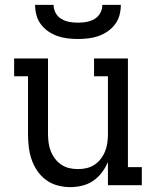

<svg xmlns="http://www.w3.org/2000/svg" viewBox="-20 -760 640 788"><path d="M268 8Q242 8 216 1Q190 -6 169 -21.5Q148 -37 133 -59Q118 -81 109.5 -106Q101 -131 98 -157.5Q95 -184 95 -210V-447H38V-520H177V-210Q177 -192 179.5 -174Q182 -156 188.5 -139.5Q195 -123 206 -108.5Q217 -94 232 -84Q247 -74 264.5 -70Q282 -66 300 -66Q318 -66 335.5 -70Q353 -74 368 -84Q383 -94 394 -108.5Q405 -123 411.5 -139.5Q418 -156 420.5 -174Q423 -192 423 -210V-447H366V-520H505V-74H562V0H423V-95Q413 -72 398 -52Q383 -32 362.5 -18Q342 -4 317.5 2Q293 8 268 8ZM300 -600Q279 -600 257.5 -602.5Q236 -605 216 -612Q196 -619 178.5 -631Q161 -643 148 -660Q135 -677 129.5 -698Q124 -719 124 -740H200Q200 -722 208.5 -706.5Q217 -691 232.5 -682Q248 -673 265 -670Q282 -667 300 -667Q318 -667 335 -670Q352 -673 367.5 -682Q383 -691 391.5 -706.5Q400 -722 400 -740H476Q476 -719 470.5 -698Q465 -677 452 -660Q439 -643 421.5 -631Q404 -619 384 -612Q364 -605 342.5 -602.5Q321 -600 300 -600Z"/></svg>

Font: Iosevka Plex Etoile
Style: Regular
Weight: 400
Designer: Belleve Invis
Foundry: Belleve Invis
Version: Version 25.1.1; ttfautohint (v1.8.4)